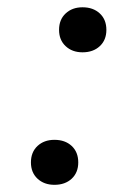

<svg xmlns="http://www.w3.org/2000/svg" viewBox="-20 -500 373 527"><path d="M142.1 -418Q142.1 -446.3 160.2 -463.1Q178.2 -480 206.5 -480Q235.8 -480 253.9 -463.1Q272 -446.3 272 -418Q272 -390.1 253.9 -373.3Q235.8 -356.4 206.5 -356.4Q178.2 -356.4 160.2 -373.3Q142.1 -390.1 142.1 -418ZM64.9 -54.2Q64.9 -82.5 83 -99.4Q101.1 -116.2 129.4 -116.2Q158.7 -116.2 176.8 -99.4Q194.8 -82.5 194.8 -54.2Q194.8 -26.4 176.8 -9.5Q158.7 7.3 129.4 7.3Q101.1 7.3 83 -9.5Q64.9 -26.4 64.9 -54.2Z"/></svg>

Font: PT Astra Serif
Style: Italic
Weight: 400
Italic angle: -16°
Designer: A.Korolkova, I. Chaeva
Foundry: ParaType Ltd
Version: Version 1.001